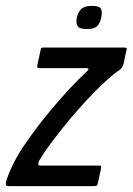

<svg xmlns="http://www.w3.org/2000/svg" viewBox="-43 -634 452 654"><path d="M-20 -23Q0 -81 39 -138.5Q78 -196 126 -254Q159 -294 191.5 -329Q224 -364 253 -391Q257 -395 258.5 -397.5Q260 -400 253 -402H92Q87 -402 85 -403.5Q83 -405 84 -411L95 -462Q96 -470 98.5 -471Q101 -472 107 -472H379Q388 -472 388.5 -469.5Q389 -467 387 -459L378 -417Q377 -412 372 -404Q367 -396 356 -390Q333 -373 305.5 -347Q278 -321 251 -291.5Q224 -262 200 -234Q165 -192 135.5 -153Q106 -114 89 -84Q88 -80 87.5 -75Q87 -70 96 -70H295Q301 -70 301.5 -68Q302 -66 301 -59L290 -9Q289 -3 286 -1.5Q283 0 276 0H-13Q-20 0 -22.5 -3.5Q-25 -7 -20 -23ZM302 -575Q298 -555 288 -545Q278 -535 253 -535Q228 -535 221.5 -545Q215 -555 219 -575Q223 -593 234 -603.5Q245 -614 270 -614Q296 -614 301 -603.5Q306 -593 302 -575Z"/></svg>

Font: Glory Medium
Style: Italic
Weight: 500
Italic angle: -12°
Version: Version 1.011